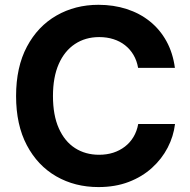

<svg xmlns="http://www.w3.org/2000/svg" viewBox="-20 -757 780 787"><path d="M383.6 9.8Q287 9.8 210.5 -34.2Q134.1 -78.2 90 -161.7Q45.9 -245.1 45.9 -363.3Q45.9 -482.2 90.4 -565.8Q134.9 -649.4 211.5 -693.3Q288 -737.3 383.6 -737.3Q445.7 -737.3 499.2 -720Q552.8 -702.7 594.2 -669.5Q635.7 -636.2 662.2 -588.2Q688.7 -540.2 696.9 -478.8H546.1Q540.9 -508.7 527.1 -532Q513.3 -555.3 492.4 -571.7Q471.5 -588.1 444.8 -596.5Q418 -605 386.8 -605Q330.1 -605 287.2 -576.6Q244.4 -548.3 220.7 -494.4Q197.1 -440.5 197.1 -363.3Q197.1 -284.7 221.1 -231Q245.1 -177.2 287.7 -149.9Q330.3 -122.6 386.3 -122.6Q417.4 -122.6 444.1 -131.1Q470.7 -139.7 491.9 -156Q513.1 -172.2 527.1 -195.6Q541.2 -219.1 546.6 -248.8H697.4Q691.3 -198.1 667.3 -151.8Q643.3 -105.5 603 -69Q562.8 -32.4 507.6 -11.3Q452.5 9.8 383.6 9.8Z"/></svg>

Font: Inter Variable LoSnoCo
Style: Regular
Weight: 400
Designer: Rasmus Andersson
Foundry: rsms
Version: Version 4.000;git-a52131595; featfreeze: case,dlig,ss01,ss02